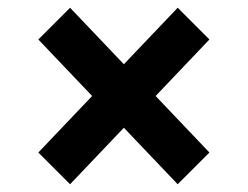

<svg xmlns="http://www.w3.org/2000/svg" viewBox="-20 -547 640 496"><path d="M300 -217 161 -71 79 -153 218 -299 79 -445 161 -527 300 -381 439 -527 521 -445 382 -299 521 -153 439 -71Z"/></svg>

Font: Plexus Sans Bold
Style: Regular
Weight: 700
Version: Version 2.001;PS 002.001;hotconv 1.0.70;makeotf.lib2.5.58329